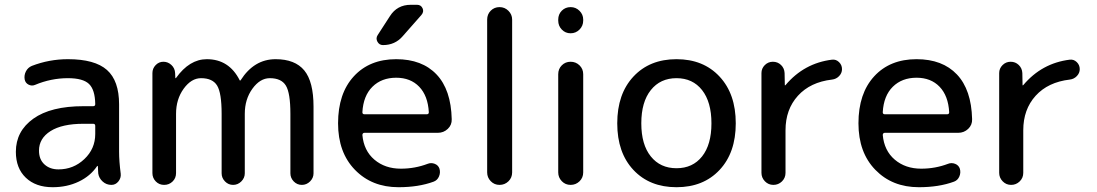

<svg xmlns="http://www.w3.org/2000/svg" viewBox="-20 -780 4627 810"><path d="M332 -257.8Q242.2 -257.8 193.4 -227.1Q144.5 -196.3 144.5 -144.5Q144.5 -107.4 167.5 -86.4Q190.4 -65.4 226.6 -65.4Q290 -65.4 335.9 -108.9Q381.8 -152.3 381.8 -214.8V-249Q381.8 -257.8 373 -257.8ZM202.1 9.8Q130.9 9.8 88.9 -30.3Q46.9 -70.3 46.9 -139.6Q46.9 -226.6 120.6 -279.3Q194.3 -332 332 -332H373Q381.8 -332 381.8 -340.8Q380.9 -401.4 355.5 -425.8Q330.1 -450.2 266.6 -450.2Q195.3 -450.2 127.9 -421.9Q114.3 -416 100.6 -422.9Q86.9 -429.7 84 -445.3Q81.1 -462.9 89.4 -479Q97.7 -495.1 114.3 -502Q187.5 -530.3 266.6 -530.3Q379.9 -530.3 431.2 -484.9Q482.4 -439.5 482.4 -339.8V-139.6Q482.4 -100.6 489.3 -46.9Q491.2 -29.3 479.5 -14.6Q467.8 0 450.2 0Q428.7 0 413.1 -14.2Q397.5 -28.3 394.5 -47.9Q393.6 -52.7 393.6 -63.5Q393.6 -74.2 392.6 -79.1Q392.6 -80.1 391.6 -80.1Q389.6 -80.1 389.6 -79.1Q361.3 -37.1 312 -13.7Q262.7 9.8 202.1 9.8Z M623 -49.8V-471.7Q623 -491.2 636.7 -505.4Q650.4 -519.5 669.4 -519.5Q688.5 -519.5 703.1 -505.9Q717.8 -492.2 718.8 -471.7L719.7 -451.2Q719.7 -450.2 720.7 -450.2Q722.7 -450.2 722.7 -451.2Q779.3 -530.3 852.5 -530.3Q946.3 -530.3 991.2 -441.4Q991.2 -440.4 993.2 -440.4Q995.1 -440.4 995.1 -441.4Q1051.8 -530.3 1142.6 -530.3Q1224.6 -530.3 1263.7 -482.9Q1302.7 -435.5 1302.7 -330.1V-48.8Q1302.7 -29.3 1288.1 -14.6Q1273.4 0 1253.4 0Q1233.4 0 1219.2 -14.6Q1205.1 -29.3 1205.1 -48.8V-299.8Q1205.1 -387.7 1186 -418.9Q1167 -450.2 1118.2 -450.2Q1077.1 -450.2 1044.9 -405.8Q1012.7 -361.3 1012.7 -299.8V-48.8Q1012.7 -29.3 998 -14.6Q983.4 0 963.4 0Q943.4 0 929.2 -14.6Q915 -29.3 915 -48.8V-299.8Q915 -387.7 896 -418.9Q877 -450.2 828.1 -450.2Q787.1 -450.2 754.9 -405.8Q722.7 -361.3 722.7 -299.8V-49.8Q722.7 -28.3 708 -14.2Q693.4 0 672.4 0Q651.4 0 637.2 -14.6Q623 -29.3 623 -49.8Z M1712.9 -759.8H1739.3Q1755.9 -759.8 1762.7 -745.1Q1769.5 -730.5 1757.8 -716.8L1678.7 -627Q1646.5 -589.8 1595.7 -589.8Q1580.1 -589.8 1572.3 -604Q1564.5 -618.2 1573.2 -631.8L1625 -711.9Q1655.3 -759.8 1712.9 -759.8ZM1651.4 -452.1Q1589.8 -452.1 1551.3 -414.1Q1512.7 -376 1508.8 -306.6Q1508.8 -297.9 1517.6 -297.9H1780.3Q1789.1 -297.9 1789.1 -306.6Q1785.2 -376 1748.5 -414.1Q1711.9 -452.1 1651.4 -452.1ZM1661.1 9.8Q1548.8 9.8 1477.5 -63.5Q1406.2 -136.7 1406.2 -259.8Q1406.2 -385.7 1472.7 -458Q1539.1 -530.3 1651.4 -530.3Q1760.7 -530.3 1821.8 -465.8Q1882.8 -401.4 1885.7 -277.3Q1886.7 -252.9 1869.1 -236.3Q1851.6 -219.7 1827.1 -219.7H1517.6Q1509.8 -219.7 1508.8 -210.9Q1514.6 -144.5 1559.6 -106.4Q1604.5 -68.4 1670.9 -68.4Q1730.5 -68.4 1784.2 -88.9Q1798.8 -94.7 1814 -88.9Q1829.1 -83 1834 -68.4Q1838.9 -51.8 1832 -35.6Q1825.2 -19.5 1809.6 -13.7Q1746.1 9.8 1661.1 9.8Z M2035.2 -52.7V-697.3Q2035.2 -719.7 2050.3 -734.9Q2065.4 -750 2087.4 -750Q2109.4 -750 2125 -734.4Q2140.6 -718.8 2140.6 -697.3V-52.7Q2140.6 -30.3 2125 -15.1Q2109.4 0 2087.4 0Q2065.4 0 2050.3 -15.6Q2035.2 -31.2 2035.2 -52.7Z M2335 -693.4V-697.3Q2335 -719.7 2350.1 -734.9Q2365.2 -750 2387.2 -750Q2409.2 -750 2424.8 -734.4Q2440.4 -718.8 2440.4 -697.3V-693.4Q2440.4 -670.9 2424.8 -655.3Q2409.2 -639.6 2387.2 -639.6Q2365.2 -639.6 2350.1 -655.3Q2335 -670.9 2335 -693.4ZM2335 -52.7V-466.8Q2335 -489.3 2350.1 -504.4Q2365.2 -519.5 2387.2 -519.5Q2409.2 -519.5 2424.8 -504.4Q2440.4 -489.3 2440.4 -466.8V-52.7Q2440.4 -30.3 2424.8 -15.1Q2409.2 0 2387.2 0Q2365.2 0 2350.1 -15.6Q2335 -31.2 2335 -52.7Z M2941.9 -399.9Q2902.3 -450.2 2834 -450.2Q2765.6 -450.2 2725.6 -399.9Q2685.5 -349.6 2685.5 -259.8Q2685.5 -169.9 2725.6 -120.1Q2765.6 -70.3 2834 -70.3Q2902.3 -70.3 2941.9 -120.1Q2981.4 -169.9 2981.4 -259.8Q2981.4 -349.6 2941.9 -399.9ZM3015.6 -63Q2947.3 9.8 2834 9.8Q2720.7 9.8 2652.3 -63Q2584 -135.7 2584 -259.8Q2584 -383.8 2652.3 -457Q2720.7 -530.3 2834 -530.3Q2947.3 -530.3 3015.6 -457Q3084 -383.8 3084 -259.8Q3084 -135.7 3015.6 -63Z M3192.4 -50.8V-471.7Q3192.4 -491.2 3206.5 -505.4Q3220.7 -519.5 3240.7 -519.5Q3260.7 -519.5 3274.9 -505.9Q3289.1 -492.2 3290 -471.7L3291 -420.9Q3291 -419.9 3292 -419.9Q3293 -419.9 3293.9 -420.9Q3372.1 -513.7 3490.2 -528.3Q3506.8 -530.3 3519.5 -518.1Q3532.2 -505.9 3532.2 -488.3Q3532.2 -471.7 3520 -459Q3507.8 -446.3 3490.2 -444.3Q3398.4 -433.6 3346.2 -376Q3293.9 -318.4 3293.9 -230.5V-50.8Q3293.9 -29.3 3278.8 -14.6Q3263.7 0 3242.7 0Q3221.7 0 3207 -15.1Q3192.4 -30.3 3192.4 -50.8Z M3846.7 -452.1Q3785.2 -452.1 3746.6 -414.1Q3708 -376 3704.1 -306.6Q3704.1 -297.9 3712.9 -297.9H3975.6Q3984.4 -297.9 3984.4 -306.6Q3980.5 -376 3943.8 -414.1Q3907.2 -452.1 3846.7 -452.1ZM3856.4 9.8Q3744.1 9.8 3672.9 -63.5Q3601.6 -136.7 3601.6 -259.8Q3601.6 -385.7 3668 -458Q3734.4 -530.3 3846.7 -530.3Q3956.1 -530.3 4017.1 -465.8Q4078.1 -401.4 4081.1 -277.3Q4082 -252.9 4064.5 -236.3Q4046.9 -219.7 4022.5 -219.7H3712.9Q3705.1 -219.7 3704.1 -210.9Q3710 -144.5 3754.9 -106.4Q3799.8 -68.4 3866.2 -68.4Q3925.8 -68.4 3979.5 -88.9Q3994.1 -94.7 4009.3 -88.9Q4024.4 -83 4029.3 -68.4Q4034.2 -51.8 4027.3 -35.6Q4020.5 -19.5 4004.9 -13.7Q3941.4 9.8 3856.4 9.8Z M4195.3 -50.8V-471.7Q4195.3 -491.2 4209.5 -505.4Q4223.6 -519.5 4243.7 -519.5Q4263.7 -519.5 4277.8 -505.9Q4292 -492.2 4293 -471.7L4293.9 -420.9Q4293.9 -419.9 4294.9 -419.9Q4295.9 -419.9 4296.9 -420.9Q4375 -513.7 4493.2 -528.3Q4509.8 -530.3 4522.5 -518.1Q4535.2 -505.9 4535.2 -488.3Q4535.2 -471.7 4522.9 -459Q4510.7 -446.3 4493.2 -444.3Q4401.4 -433.6 4349.1 -376Q4296.9 -318.4 4296.9 -230.5V-50.8Q4296.9 -29.3 4281.7 -14.6Q4266.6 0 4245.6 0Q4224.6 0 4210 -15.1Q4195.3 -30.3 4195.3 -50.8Z"/></svg>

Font: Rounded Mgen+ 2p medium
Style: Regular
Weight: 500
Designer: [Source Han Sans]
Ryoko NISHIZUKA  (kana & ideographs); Paul D. Hunt (Latin, Greek & Cyrillic); Wenlong ZHANG  (bopomofo
Version: Version 1.059.20150602